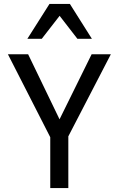

<svg xmlns="http://www.w3.org/2000/svg" viewBox="-20 -950 600 970"><path d="M325.2 -261.2V0H233.9V-256.8L20 -675.8H122.1L280.8 -347.2L442.9 -675.8H540ZM371.1 -753.9 281.2 -870.1 190.9 -753.9H118.2L230 -930.2H333L444.3 -753.9Z"/></svg>

Font: ClearSansRegular
Style: Regular
Weight: 400
Foundry: Intel Corporation
Version: Version 1.00